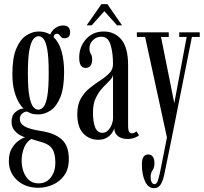

<svg xmlns="http://www.w3.org/2000/svg" viewBox="-20 -684 1012 954"><path d="M171.5 249Q105.5 249 64.8 211.2Q24 173.5 24 116Q24 79 38.2 54.2Q52.5 29.5 71.5 15.8Q90.5 2 105 -1.5Q99 -3 82.5 -11Q66 -19 51.8 -35.8Q37.5 -52.5 37.5 -80Q37.5 -111 56.5 -126.8Q75.5 -142.5 90 -144Q96 -144.5 98 -144Q88.5 -151.5 75.2 -172.2Q62 -193 51.8 -228.8Q41.5 -264.5 41.5 -316.5Q41.5 -396.5 61 -442.5Q80.5 -488.5 110.8 -508Q141 -527.5 172.5 -527.5Q204.5 -527.5 229.5 -512.5Q237.5 -532.5 255.5 -545Q273.5 -557.5 293.5 -557.5Q312 -557.5 320.2 -548.2Q328.5 -539 328.5 -524.5Q328.5 -494 301 -494Q290 -494 284.5 -499.5Q279 -505 274.8 -510.8Q270.5 -516.5 262.5 -516.5Q249.5 -516.5 246 -500Q272.5 -475 285.5 -430.5Q298.5 -386 298.5 -325.5Q298.5 -247 279.8 -201Q261 -155 231.5 -135.2Q202 -115.5 170.5 -115.5Q146 -115.5 132.2 -121.2Q118.5 -127 116 -129Q114.5 -129.5 112 -129.5Q103 -129.5 90.8 -120.2Q78.5 -111 78.5 -93Q78.5 -70 102.5 -56Q126.5 -42 184.5 -33Q253 -22.5 287.5 9.5Q322 41.5 322 106Q322 156.5 299 188Q276 219.5 241.2 234.2Q206.5 249 171.5 249ZM170.5 -139Q184.5 -139 196.2 -152.8Q208 -166.5 215 -206Q222 -245.5 222 -323.5Q222 -397.5 215.2 -436.5Q208.5 -475.5 197 -489.8Q185.5 -504 171.5 -504Q157.5 -504 145.5 -489.5Q133.5 -475 126 -435.5Q118.5 -396 118.5 -321Q118.5 -244.5 126 -205.5Q133.5 -166.5 145.2 -152.8Q157 -139 170.5 -139ZM171.5 227Q210.5 227 232.8 197.2Q255 167.5 255 125.5Q255 79 240 56.2Q225 33.5 192.5 24Q174.5 19 158.8 13.8Q143 8.5 136 6.5Q112 19 99.8 49.5Q87.5 80 87.5 114.5Q87.5 142 96.5 168Q105.5 194 124 210.5Q142.5 227 171.5 227Z M467.5 10.5Q424 10.5 394 -20.8Q364 -52 364 -116.5Q364 -164 382 -195Q400 -226 426.5 -247Q453 -268 479.2 -285Q505.5 -302 523.5 -320.5Q541.5 -339 541.5 -365.5Q541.5 -422.5 529.2 -462Q517 -501.5 483.5 -501.5Q459 -501.5 441.8 -484.5Q424.5 -467.5 424.5 -444.5Q424.5 -427 431.2 -416.5Q438 -406 438 -387.5Q438 -369.5 430 -358Q422 -346.5 405.5 -346.5Q373.5 -346.5 373.5 -397.5Q373.5 -451 407.2 -489.2Q441 -527.5 495.5 -527.5Q549 -527.5 582.8 -487.8Q616.5 -448 616.5 -359V-58Q616.5 -37 621.8 -29.2Q627 -21.5 636 -21.5Q643 -21.5 649 -25Q655 -28.5 658 -31.5L670.5 -12Q664.5 -5.5 649 0.5Q633.5 6.5 612.5 6.5Q584 6.5 566.5 -7.2Q549 -21 547.5 -46Q545 -36 536 -22.8Q527 -9.5 510.2 0.5Q493.5 10.5 467.5 10.5ZM489.5 -24Q505 -24 516.8 -36Q528.5 -48 535 -64.8Q541.5 -81.5 541.5 -96V-313.5Q540.5 -299.5 525.2 -284.2Q510 -269 490.8 -248.8Q471.5 -228.5 456.8 -199Q442 -169.5 442 -126.5Q442 -77 453 -50.5Q464 -24 489.5 -24ZM410.5 -558 484 -663.5H513.5L586.5 -558H561.5L498.5 -628.5L435.5 -558Z M745.5 251Q716.5 251 700.8 217.2Q685 183.5 685 133Q685 83.5 716.5 83.5Q732 83.5 739.8 95.5Q747.5 107.5 747.5 126.5Q747.5 148.5 738 162Q728.5 175.5 728.5 195.5Q728.5 211 733.5 221Q738.5 231 748 231Q758.5 231 764.5 212.8Q770.5 194.5 775.5 170.5L809.5 -1L701 -500.5H660V-523.5H818.5V-500.5H780L846 -171.5L907.5 -500.5H870.5V-523.5H972.5V-500.5H933.5L833 3.5L797.5 177Q791.5 209 780 230Q768.5 251 745.5 251Z"/></svg>

Font: Imbue 50pt
Style: Regular
Weight: 400
Designer: Tyler Finck
Foundry: Etcetera Type Company
Version: Version 1.102; ttfautohint (v1.8.3)